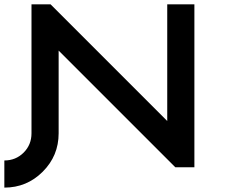

<svg xmlns="http://www.w3.org/2000/svg" viewBox="-20 -770 1040 884"><path d="M250 -156.2Q250 -52.7 176.8 20.5Q103.5 93.8 0 93.8V-31.2Q52.7 -31.2 88.9 -67.4Q125 -103.5 125 -156.2V-750H212.9L750 -212.9V-750H875V0H787.1L250 -537.1Z"/></svg>

Font: Xanmono
Style: Regular
Weight: 400
Designer: GGBotNet
Foundry: GGBotNet
Version: 1.00